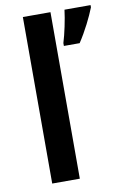

<svg xmlns="http://www.w3.org/2000/svg" viewBox="-86 -811 562 863"><g transform="rotate(-10 195.0 -380.0)"><path d="M207 0V-760H81V0ZM390 -750V-760H271C266 -717 252 -651 240 -613V-600H312C345 -650 374 -709 390 -750Z"/></g></svg>

Font: Noto Sans Tai Tham SemiBold
Style: Regular
Weight: 600
Designer: Monotype Design Team 2013. Revised by David WIlliams 2020
Foundry: Monotype Imaging Inc.
Version: Version 2.002